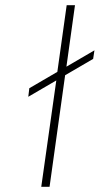

<svg xmlns="http://www.w3.org/2000/svg" viewBox="-20 -720 384 740"><path d="M89 -347 93 -380 201 -443 237 -700H269L236 -463L344 -526L339 -493L231 -430L171 0H139L197 -410Z"/></svg>

Font: Fivo Sans Thin
Style: Regular
Weight: 250
Foundry: Alexander Slobzheninov
Version: 1.0